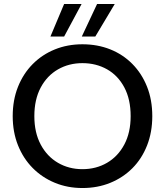

<svg xmlns="http://www.w3.org/2000/svg" viewBox="-20 -935 831 967"><path d="M395 12Q320 12 256 -14.5Q192 -41 144.5 -89Q97 -137 70.5 -203.5Q44 -270 44 -350Q44 -431 70.5 -497.5Q97 -564 144.5 -612Q192 -660 256 -686Q320 -712 395 -712Q471 -712 535 -686.5Q599 -661 646.5 -613Q694 -565 720.5 -498.5Q747 -432 747 -350Q747 -269 720.5 -202Q694 -135 646.5 -87.5Q599 -40 535 -14Q471 12 395 12ZM395 -83Q464 -83 519 -115Q574 -147 606 -207Q638 -267 638 -350Q638 -435 606 -495Q574 -555 519 -586Q464 -617 395 -617Q327 -617 272 -585.5Q217 -554 185 -494Q153 -434 153 -350Q153 -267 185 -207Q217 -147 272 -115Q327 -83 395 -83ZM392 -751 469 -915H558L460 -751ZM234 -751 303 -915H391L303 -751Z"/></svg>

Font: Rethink Sans Medium
Style: Regular
Weight: 500
Designer: The Rethink Sans project authors (Hans Thiessen). DM Sans designed by Colophon Foundry.
Foundry: Rethink Communications LLC
Version: Version 1.001